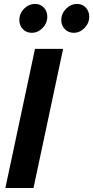

<svg xmlns="http://www.w3.org/2000/svg" viewBox="-20 -946 469 966"><path d="M7 0 156 -700H297.5L148.5 0ZM139.7 -781Q112.8 -781 95.1 -799.2Q77.4 -817.4 77.4 -844.9Q77.4 -878.2 101.2 -902.2Q125 -926.2 157.1 -926.2Q183.1 -926.2 200.5 -907.8Q218 -889.5 218 -862.2Q218 -829.7 194.4 -805.3Q170.7 -781 139.7 -781ZM350.6 -781Q324.7 -781 306.5 -799.2Q288.3 -817.4 288.3 -844.9Q288.3 -877.4 312.3 -901.8Q336.3 -926.2 368.3 -926.2Q394.1 -926.2 411.5 -907.8Q428.9 -889.5 428.9 -862.2Q428.9 -829.7 405.5 -805.3Q382 -781 350.6 -781Z"/></svg>

Font: Red Hat Display
Style: Italic
Weight: 300
Italic angle: -12°
Designer: Pentagram, MCKL
Foundry: Pentagram, MCKL
Version: Version 1.023